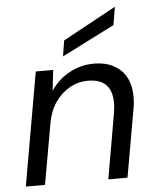

<svg xmlns="http://www.w3.org/2000/svg" viewBox="-53 -792 679 837"><g transform="rotate(-5 286.5 -373.5)"><path d="M26 0 113 -496H189L179 -406Q211 -454 261 -481Q311 -508 368 -508Q442 -508 485 -466.5Q528 -425 528 -348Q528 -334 526.5 -319.5Q525 -305 522 -290L471 0H387L436 -281Q438 -294 439.5 -306Q441 -318 441 -329Q441 -436 336 -436Q293 -436 255.5 -415Q218 -394 192 -356Q166 -318 157 -266L110 0ZM237 -551 248 -620 481 -747 468 -668Z"/></g></svg>

Font: Rethink Sans
Style: Italic
Weight: 400
Italic angle: -10°
Designer: The Rethink Sans project authors (Hans Thiessen). DM Sans designed by Colophon Foundry.
Foundry: Rethink Communications LLC
Version: Version 1.001